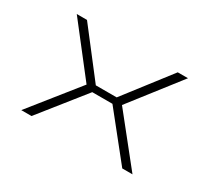

<svg xmlns="http://www.w3.org/2000/svg" viewBox="-129 -955 1357 1211"><g transform="rotate(30 550.0 -350.0)"><path d="M123 0 399 -345.5 123 -700H197.5L452 -370.5H604L858.5 -700H933L657 -345.5L933 0H858.5L601 -322H454L197.5 0Z"/></g></svg>

Font: Trispace Expanded ExtraLight
Style: Regular
Weight: 200
Width: 7
Designer: Tyler Finck
Foundry: Etcetera Type Company
Version: Version 1.210; ttfautohint (v1.8.3)